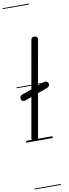

<svg xmlns="http://www.w3.org/2000/svg" viewBox="-170 -1266 623 1730"><g transform="rotate(-10 141.5 -401.0)"><path d="M75 0Q60 0 52.5 -8.2Q45 -16.5 47 -30.5L201 -904Q205.5 -928.5 229.5 -928.5Q245.5 -928.5 254 -920Q262.5 -911.5 260.5 -898.5L107 -26.5Q105 -14 96.5 -7Q88 0 75 0ZM55 -376.5Q41 -371.5 30 -375.2Q19 -379 15 -390.5Q10 -405 15.2 -416.5Q20.5 -428 34.5 -433L243 -509Q257.5 -514.5 269.5 -510Q281.5 -505.5 286 -493Q290.5 -479 284.5 -468.5Q278.5 -458 263.5 -452.5ZM75 0Q60 0 52.5 -8.2Q45 -16.5 47 -30.5L201 -904Q205.5 -928.5 229.5 -928.5Q245.5 -928.5 254 -920Q262.5 -911.5 260.5 -898.5L107 -26.5Q105 -14 96.5 -7Q88 0 75 0ZM55 -376.5Q41 -371.5 30 -375.2Q19 -379 15 -390.5Q10 -405 15.2 -416.5Q20.5 -428 34.5 -433L243 -509Q257.5 -514.5 269.5 -510Q281.5 -505.5 286 -493Q290.5 -479 284.5 -468.5Q278.5 -458 263.5 -452.5ZM-5 420.5H237V428.5H-5ZM-5 -16H237V0H-5ZM-5 -505.5H237V-497.5H-5ZM-5 -1230H237V-1222H-5Z"/></g></svg>

Font: Edu VIC WA NT Pre Guide
Style: Regular
Weight: 400
Designer: Tina and Corey Anderson, Eben Sorkin, Mirko Velimirovic
Foundry: Google for Education
Version: Version 1.000